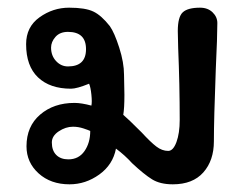

<svg xmlns="http://www.w3.org/2000/svg" viewBox="-20 -475 652 500"><path d="M546 -415Q546 -380 542 -296Q537 -164 537 -107Q537 -57 509.5 -26Q482 5 430 5Q397 5 376 -8Q355 -21 324 -50Q305 -71 282 -88Q274 -46 238.5 -20.5Q203 5 161 5Q112 5 80.5 -23.5Q49 -52 49 -94Q49 -146 84.5 -176.5Q120 -207 174 -207Q192 -207 218 -200Q220 -209 218 -228.5Q216 -248 212 -257Q180 -244 165 -244Q110 -244 79 -273.5Q48 -303 48 -360Q48 -405 83 -430Q118 -455 160 -455Q202 -455 223 -445Q244 -435 266 -407Q278 -390 290.5 -351Q303 -312 303 -280L304 -228Q304 -193 301 -176Q313 -166 349 -130Q372 -105 387 -93.5Q402 -82 418 -82Q431 -82 439.5 -105Q448 -128 448 -163Q448 -254 444 -350L443 -394Q443 -431 456 -443Q469 -455 501 -455Q521 -455 533.5 -443Q546 -431 546 -415ZM113 -351Q113 -330 126 -316Q139 -302 157 -302Q204 -302 204 -347Q204 -392 157 -392Q136 -392 124.5 -379Q113 -366 113 -351ZM215 -134Q211 -136 197.5 -140.5Q184 -145 170 -145Q151 -145 133 -133Q115 -121 115 -104Q115 -83 126.5 -71.5Q138 -60 158 -60Q185 -60 200 -81.5Q215 -103 215 -134Z"/></svg>

Font: Itim
Style: Regular
Weight: 400
Designer: Suppakit Chalermlarp
Version: Version 1.002g